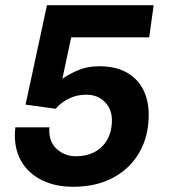

<svg xmlns="http://www.w3.org/2000/svg" viewBox="-20 -706 654 736"><path d="M260 10Q193 10 142.5 -14.5Q92 -39 64.5 -83Q37 -127 37 -187Q37 -195 37.5 -202.5Q38 -210 39 -218H170Q169 -215 169 -211.5Q169 -208 169 -204Q169 -160 199 -133.5Q229 -107 272 -107Q310 -107 341 -122.5Q372 -138 390.5 -169.5Q409 -201 409 -246Q409 -287 382 -315Q355 -343 310 -343Q275 -343 245 -328.5Q215 -314 193 -289L78 -305L160 -686H569L552 -563H253L219 -404Q243 -421 278.5 -436.5Q314 -452 360 -452Q424 -452 466 -428Q508 -404 529 -362.5Q550 -321 550 -267Q550 -184 514.5 -122Q479 -60 414 -25Q349 10 260 10Z"/></svg>

Font: Chivo Medium SemiBold
Style: Italic
Weight: 600
Italic angle: -8.05°
Version: Version 2.002